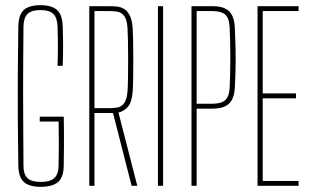

<svg xmlns="http://www.w3.org/2000/svg" viewBox="-20 -720 1203 744"><path d="M138 4Q109 4 90 -3.8Q71 -11.5 61.2 -29.5Q51.5 -47.5 51 -78Q49.5 -171.5 49 -258.5Q48.5 -345.5 49 -433.5Q49.5 -521.5 51 -618Q51.5 -648.5 61 -666.5Q70.5 -684.5 89.5 -692.2Q108.5 -700 137 -700Q178.5 -700 200 -682.2Q221.5 -664.5 223 -618Q224.5 -575.5 224.5 -540.5Q224.5 -505.5 223 -465H203Q204 -491 204.2 -515.8Q204.5 -540.5 204.2 -565.8Q204 -591 203 -618Q201.5 -652 186.2 -666.5Q171 -681 137 -681Q102.5 -681 87.2 -666.5Q72 -652 71 -618Q70.5 -553 70 -494.8Q69.5 -436.5 69.5 -375.8Q69.5 -315 70 -242.8Q70.5 -170.5 71 -78Q71 -44.5 86.5 -29.8Q102 -15 138 -15Q174 -15 190.2 -29.8Q206.5 -44.5 207 -78Q208 -116.5 208 -160Q208 -203.5 207 -249H134V-268H227Q227.5 -250.5 227.8 -219Q228 -187.5 227.8 -150.2Q227.5 -113 227 -78Q226.5 -33 204.8 -14.5Q183 4 138 4Z M326 0V-696H408Q420 -696 433.8 -694.5Q447.5 -693 460.2 -685.8Q473 -678.5 482.2 -661.2Q491.5 -644 494 -613Q495 -599 495.8 -566Q496.5 -533 496.5 -493.2Q496.5 -453.5 496 -418.2Q495.5 -383 494 -364Q490.5 -321.5 474.5 -304.8Q458.5 -288 439 -284L512 0H490L418 -282H346V0ZM346 -301H407Q421 -301 435.2 -303.5Q449.5 -306 460.2 -319.2Q471 -332.5 474 -364Q475.5 -382 476 -417.2Q476.5 -452.5 476.5 -492.2Q476.5 -532 475.8 -565.5Q475 -599 474 -613Q471.5 -645 461.2 -658.2Q451 -671.5 436.8 -674.2Q422.5 -677 408 -677H346Z M592 0V-696H612V0Z M722 0V-696H804Q833 -696 851.5 -687.5Q870 -679 879.2 -660.8Q888.5 -642.5 890 -613Q892 -570.5 892.8 -531.2Q893.5 -492 892.8 -454.8Q892 -417.5 890 -381Q888.5 -352 879.2 -334Q870 -316 851.2 -307.5Q832.5 -299 803 -299H742V0ZM742 -318H803Q838.5 -318 853.5 -332.8Q868.5 -347.5 870 -381Q872.5 -437.5 872.5 -494.5Q872.5 -551.5 870 -613Q868.5 -650 852.5 -663.5Q836.5 -677 804 -677H742Z M978 0V-696H1137V-677H998V-358H1127V-339H998V-19H1137V0Z"/></svg>

Font: Big Shoulders Display SC Thin
Style: Regular
Weight: 100
Designer: Patric King
Foundry: XO Type Co
Version: Version 2.002